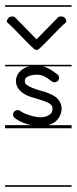

<svg xmlns="http://www.w3.org/2000/svg" viewBox="-22 -483 294 735"><path d="M-2.5 -463V-457H252V-463ZM-2.5 -235V-229H252V-235ZM-2.5 -4V8H252V-4ZM-2.5 226V232H252V226ZM118 -232C101 -232 83 -229 68 -220C52 -211 39 -194 39 -173C39 -152 52 -135 67 -126C81 -116 98 -111 113 -107C128 -102 146 -97 160 -91C167 -87 172 -84 175 -80C178 -76 179 -73 179 -68C179 -54 175 -48 166 -43C158 -37 144 -34 133 -34C110 -34 69 -47 56 -58C51 -62 45 -63 39 -60C36 -59 28 -55 28 -44C28 -39 30 -34 35 -31C60 -11 101 0 133 0C149 0 168 -3 185 -14C201 -24 214 -44 214 -68C214 -82 208 -93 201 -102C194 -111 184 -117 175 -121C156 -131 136 -135 123 -139C108 -144 94 -149 85 -155C76 -160 73 -164 73 -173C73 -182 76 -185 84 -190C92 -194 106 -197 118 -197C143 -197 152 -189 177 -171C180 -169 183 -168 187 -168C192 -168 197 -171 201 -175C203 -178 204 -182 204 -185C204 -191 202 -196 197 -199C172 -217 151 -232 118 -232ZM126.5 -295.2C151 -315.4 204.4 -375.9 228.9 -396C234.7 -400.8 230.5 -409.4 225.8 -415.2C221 -421 206.4 -421.8 200.6 -417L117.9 -332.4L35.1 -417C29.3 -421.8 15.7 -421 11 -415.2C6.2 -409.4 1 -400.8 6.8 -396C31.3 -375.9 84.7 -315.4 109.2 -295.2C114.5 -290.9 121.3 -290.9 126.5 -295.2Z"/></svg>

Font: LetsTraceRuled
Style: Medium
Weight: 500
Version: Version 003.000